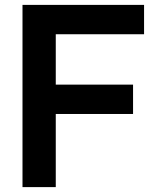

<svg xmlns="http://www.w3.org/2000/svg" viewBox="-20 -765 626 785"><path d="M72 0H208V-299H524V-419H208V-625H569V-745H72Z"/></svg>

Font: Plus Jakarta Sans
Style: Bold
Weight: 700
Designer: Gumpita Rahayu
Foundry: Tokotype
Version: Version 2.004; ttfautohint (v1.8.3)